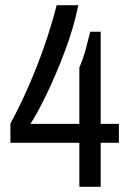

<svg xmlns="http://www.w3.org/2000/svg" viewBox="-20 -718 496 738"><path d="M97 -242H285V-458Q299 -491 307 -519.5Q315 -548 327 -596H367V-242H437V-169H367V0H285V-169H20V-243Q74 -342 121 -461.5Q168 -581 198 -698H281Q264 -613 228.5 -519Q193 -425 156 -349.5Q119 -274 97 -242Z"/></svg>

Font: Archivo Narrow
Style: Regular
Weight: 400
Designer: Hector Gatti
Foundry: Omnibus-Type
Version: Version 1.003